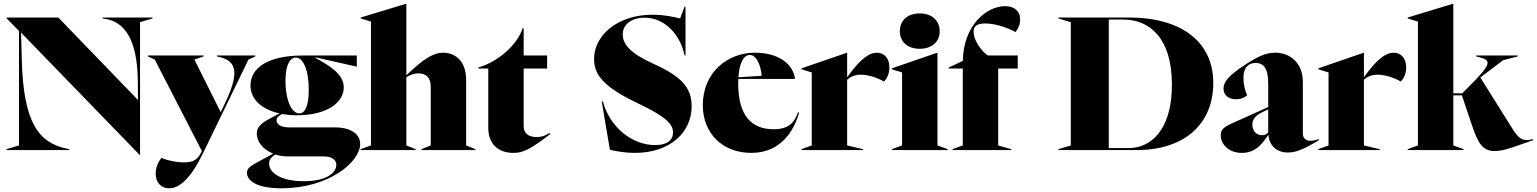

<svg xmlns="http://www.w3.org/2000/svg" viewBox="-20 -806 8252 1031"><path d="M729 25H732V-687L799 -707V-712H530V-707L543 -705C642 -690 718 -606 720 -369L721 -269L293 -712H15V-708L82 -640V-25L15 -5V0H352V-5L338 -8C194 -39 106 -136 97 -484L93 -631Z M888 205C944 205 1004 153 1071 15L1314 -486L1351 -503V-508H1145V-503L1158 -500C1257 -477 1264 -407 1183 -241L1165 -204L1024 -486L1073 -503V-508H774V-503L811 -486L1064 5C1043 50 1021 66 968 66C930 66 887 58 846 42C831 62 816 91 816 126C816 175 845 205 888 205Z M1491 205C1749 205 1914 62 1914 -33C1914 -87 1862 -122 1779 -122H1532C1484 -122 1465 -141 1465 -160C1465 -172 1472 -182 1495 -194C1520 -189 1547 -187 1575 -187C1740 -187 1826 -258 1826 -337C1826 -411 1742 -457 1674 -495L1675 -498L1896 -448V-508H1606C1412 -508 1325 -437 1325 -347C1325 -272 1386 -218 1481 -197L1434 -172C1376 -142 1359 -120 1359 -89C1359 -43 1394 -2 1447 19L1357 68C1320 88 1306 101 1306 121C1306 157 1345 205 1491 205ZM1425 72C1425 54 1434 39 1458 24C1479 30 1502 34 1526 34H1718C1765 34 1786 54 1786 79C1786 121 1735 167 1612 167C1483 167 1425 119 1425 72ZM1513 -374C1513 -464 1541 -497 1568 -497C1605 -497 1638 -438 1638 -322C1638 -236 1617 -197 1587 -197C1549 -197 1513 -261 1513 -374Z M1917 0H2212V-5L2162 -25V-391C2178 -402 2201 -412 2228 -412C2268 -412 2293 -389 2293 -340V-25L2243 -5V0H2533V-5L2483 -25V-377C2483 -474 2429 -523 2359 -523C2293 -523 2227 -463 2162 -402V-786H2161L1917 -712V-707L1972 -690V-25L1917 -5Z M2737 15C2792 15 2829 -6 2935 -86L2931 -92C2906 -76 2886 -70 2862 -70C2817 -70 2792 -91 2792 -129V-438H2918V-508H2792V-654H2786C2761 -571 2659 -475 2549 -444V-438H2602V-119C2602 -34 2654 15 2737 15Z M3389 15C3579 15 3694 -96 3694 -235C3694 -333 3642 -394 3494 -461C3368 -518 3324 -565 3324 -622C3324 -676 3373 -711 3441 -711C3547 -711 3632 -624 3656 -508H3661V-770H3656L3632 -707C3608 -713 3549 -727 3484 -727C3297 -727 3170 -617 3170 -489C3170 -404 3221 -339 3406 -251C3562 -177 3594 -137 3594 -94C3594 -56 3566 -27 3498 -27C3374 -27 3255 -122 3217 -262H3211L3255 -2C3271 2 3326 15 3389 15Z M4014 15C4174 15 4243 -104 4271 -201L4265 -203C4246 -149 4217 -112 4134 -112C4016 -112 3944 -184 3944 -359C3944 -367 3944 -375 3945 -382H4249C4241 -456 4168 -523 4034 -523C3885 -523 3754 -416 3754 -241C3754 -86 3864 15 4014 15ZM3945 -391C3950 -470 3975 -511 4006 -511C4040 -511 4065 -461 4070 -399Z M4284 0H4614V-5L4529 -25V-378C4544 -392 4568 -405 4603 -405C4643 -405 4693 -388 4727 -368C4741 -382 4756 -408 4756 -444C4756 -493 4728 -523 4689 -523C4635 -523 4583 -466 4529 -391V-523H4528L4284 -439V-434L4339 -417V-25L4284 -5Z M4769 0H5069V-5L5014 -25V-523H5013L4769 -439V-434L4824 -417V-25L4769 -5ZM4812 -638C4812 -583 4852 -544 4919 -544C4985 -544 5026 -583 5026 -638C5026 -695 4985 -734 4919 -734C4852 -734 4812 -695 4812 -638Z M5095 0H5410V-5L5340 -25V-438H5445V-508H5285C5256 -526 5208 -585 5208 -636C5208 -665 5225 -680 5270 -680C5326 -680 5388 -658 5433 -634C5442 -645 5458 -668 5458 -701C5458 -747 5426 -773 5377 -773C5282 -773 5154 -676 5150 -479L5074 -443V-438H5150V-25L5095 -5Z M5663 0H6081C6346 0 6495 -144 6495 -361C6495 -576 6331 -712 6041 -712H5663V-707L5730 -687V-25L5663 -5ZM5934 -11V-701H6012C6149 -701 6273 -607 6273 -351C6273 -101 6154 -11 6042 -11Z M6649 15C6719 15 6756 -29 6791 -83C6795 -27 6832 13 6896 13C6952 13 7002 -19 7061 -52V-59C7045 -54 7034 -50 7017 -50C6991 -50 6976 -66 6976 -87V-366C6976 -463 6913 -523 6827 -523C6775 -523 6730 -501 6655 -451C6577 -399 6550 -366 6550 -330C6550 -295 6577 -273 6617 -273C6649 -273 6669 -287 6677 -294C6665 -320 6657 -355 6657 -387C6657 -450 6690 -468 6723 -468C6762 -468 6790 -443 6790 -359V-231L6594 -143C6550 -123 6535 -108 6535 -80C6535 -33 6576 15 6649 15ZM6705 -136C6705 -166 6721 -185 6757 -203L6790 -219V-96C6784 -87 6774 -80 6756 -80C6726 -80 6705 -104 6705 -136Z M7059 0H7389V-5L7304 -25V-378C7319 -392 7343 -405 7378 -405C7418 -405 7468 -388 7502 -368C7516 -382 7531 -408 7531 -444C7531 -493 7503 -523 7464 -523C7410 -523 7358 -466 7304 -391V-523H7303L7059 -439V-434L7114 -417V-25L7059 -5Z M8005 5C8048 5 8085 -9 8132 -25L8212 -53V-59C8199 -56 8191 -54 8178 -54C8151 -54 8131 -67 8102 -114L7929 -390L8052 -483L8130 -503V-508H7907V-503L7919 -500C7991 -482 7993 -466 7863 -336L7832 -305H7784V-786H7783L7539 -712V-707L7594 -690V-25L7539 -5V0H7839V-5L7784 -25V-294H7830L7887 -125C7918 -34 7944 5 8005 5Z"/></svg>

Font: Nyght Serif Dark
Style: Regular
Weight: 800
Designer: Maksym Kobuzan
Version: Version 0.410;Glyphs 3.1.2 (3151)